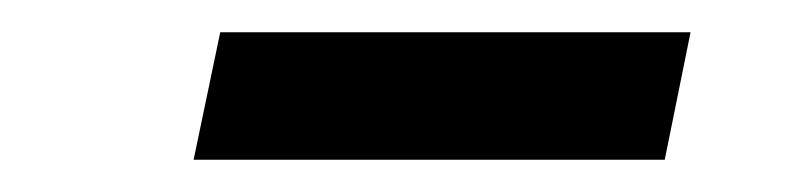

<svg xmlns="http://www.w3.org/2000/svg" viewBox="-20 -690 496 119"><path d="M100 -591 116.5 -670H408L392 -591Z"/></svg>

Font: Cabin Condensed
Style: Bold Italic
Weight: 700
Width: 3
Italic angle: -10°
Designer: Pablo Impallari
Foundry: Pablo Impallari. http://www.impallari.com Igino Marini. http://www.ikern.com
Version: Version 3.001; ttfautohint (v1.8.3)